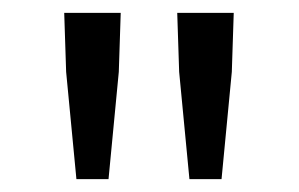

<svg xmlns="http://www.w3.org/2000/svg" viewBox="-20 -710 465 299"><path d="M99 -431 83 -598 80 -690H168L165 -598L149 -431ZM275 -431 259 -598 256 -690H344L341 -598L325 -431Z"/></svg>

Font: SourceSansPro
Style: Book
Weight: 400
Designer: Paul D. Hunt
Foundry: Adobe Systems Incorporated
Version: Version 2.021;PS 2.000;hotconv 1.0.86;makeotf.lib2.5.63406